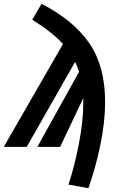

<svg xmlns="http://www.w3.org/2000/svg" viewBox="-64 -774 617 1012"><path d="M490 -237Q490 -132 465.5 -12.5Q441 107 402 218L297 199Q331 95 353 -22Q375 -139 375 -233V-257L253 0H133L353 -396Q345 -421 332 -448L77 0H-44L268 -542Q212 -604 106 -670L155 -754Q325 -666 407.5 -545Q490 -424 490 -237Z"/></svg>

Font: Fira Sans Extra Condensed SemiBold
Style: Italic
Weight: 600
Width: 3
Italic angle: -8°
Designer: Carrois Corporate & Edenspiekermann AG
Foundry: Carrois Corporate GbR & Edenspiekermann AG
Version: Version 4.203